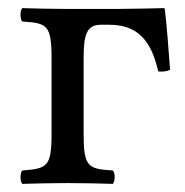

<svg xmlns="http://www.w3.org/2000/svg" viewBox="-20 -451 456 473"><path d="M186 -307C186 -364 193 -390 228 -390H250C332 -390 356 -333 370 -275C381 -274 391 -275 399 -279C395 -332 392 -376 386 -429L384 -431C384 -431 304 -429 272 -429H146C103 -429 68 -430 35 -431C29 -425 29 -404 35 -398C96 -394 107 -390 107 -307V-122C107 -39 96 -36 35 -31C29 -25 29 -4 35 2C68 1 103 0 147 0C190 0 226 1 258 2C264 -4 264 -25 258 -31C197 -35 186 -39 186 -122Z"/></svg>

Font: Libertinus Math
Style: Regular
Weight: 400
Designer: Philipp H. Poll, Khaled Hosny
Foundry: Caleb Maclennan
Version: Version 7.050;RELEASE